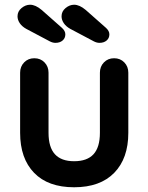

<svg xmlns="http://www.w3.org/2000/svg" viewBox="-20 -781 627 811"><path d="M522 -474V-220Q522 -112 462.5 -51Q403 10 293 10Q183 10 124 -51Q65 -112 65 -220V-474Q65 -500 82 -517.5Q99 -535 125 -535Q151 -535 168 -517.5Q185 -500 185 -474V-220Q185 -159 212 -129.5Q239 -100 293 -100Q348 -100 375 -129.5Q402 -159 402 -220V-474Q402 -500 419 -517.5Q436 -535 462 -535Q488 -535 505 -517.5Q522 -500 522 -474ZM191 -606 91 -659Q73 -669 63.5 -683Q54 -697 54 -712Q54 -733 71 -747Q88 -761 107 -761Q130 -761 156 -739L242 -663Q256 -650 256 -636Q256 -620 244.5 -610Q233 -600 214 -600Q203 -600 191 -606ZM377 -606 277 -659Q259 -669 249.5 -683Q240 -697 240 -712Q240 -733 257 -747Q274 -761 293 -761Q316 -761 342 -739L428 -663Q442 -650 442 -636Q442 -620 430.5 -610Q419 -600 400 -600Q389 -600 377 -606Z"/></svg>

Font: Quicksand
Style: Bold
Weight: 700
Version: Version 3.000